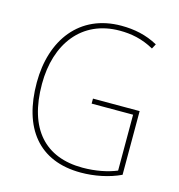

<svg xmlns="http://www.w3.org/2000/svg" viewBox="-109 -821 864 926"><g transform="rotate(15 323.5 -357.5)"><path d="M342 -350V-325H549V-46C503 -27 444 -15 379 -15C193 -15 86 -130 86 -355C86 -555 193 -700 383 -700C439 -700 495 -690 554 -657L567 -681C509 -713 449 -725 384 -725C177 -725 60 -569 60 -355C60 -129 166 10 377 10C444 10 516 -4 575 -32V-350Z"/></g></svg>

Font: Noto Sans Arabic UI SmCn Th
Style: Regular
Weight: 100
Width: 4
Designer: Monotype Design Team, Nadine Chahine and Nizar Qandah
Foundry: Monotype Imaging Inc.
Version: Version 2.010